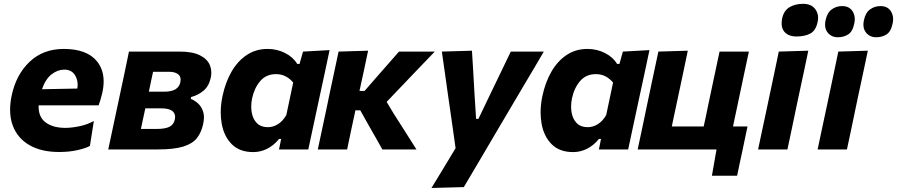

<svg xmlns="http://www.w3.org/2000/svg" viewBox="-20 -762 4574 979"><path d="M281 13Q191 13 130.5 -21.8Q70 -56.5 45.5 -120.5Q31.5 -157.5 31.5 -202.5Q31.5 -235 39 -272.5Q61.5 -381 130.8 -446.8Q200 -512.5 305 -512.5Q422.5 -512.5 474 -450Q508.5 -407.5 508.5 -347Q508.5 -317.5 500.5 -284Q492.5 -251 483 -225H177Q174.5 -167 211.8 -138.5Q249 -110 313.5 -110Q345.5 -110 385.8 -118.5Q426 -127 458.5 -145L438.5 -18Q418.5 -6.5 376.2 3.2Q334 13 281 13ZM308 -407Q274 -407 243 -383Q212 -359 194 -307L374.5 -310.5Q376 -320 376 -329Q376 -357 362.5 -378.5Q345 -407 308 -407Z M532 0Q543.5 -53.5 554 -103.5Q564.5 -153.5 578 -216L588.5 -265.5Q604 -340 615.5 -392.5Q626.5 -445 637.5 -499H895.5Q961.5 -499 999 -480.2Q1036.5 -461.5 1049.5 -431Q1057.5 -412 1057.5 -391Q1057.5 -378.5 1054.5 -365Q1045 -322 1017 -299Q989 -276 955 -267.5L952.5 -258Q971 -251 988.8 -235.5Q1006.5 -220 1015.5 -193.5Q1020 -180.5 1020 -164Q1020 -147.5 1015.5 -128Q1006.5 -86.5 984.2 -58Q962 -29.5 914.8 -14.8Q867.5 0 784.5 0ZM760.5 -396Q755 -371 750 -347.2Q745 -323.5 739 -294.5H816.5Q855 -294.5 875 -307Q895 -319.5 899.5 -342.5Q901 -349.5 901 -356Q901 -372 890 -382Q874 -396 842 -396ZM698.5 -104.5H777.5Q822 -104.5 844 -115.5Q866 -126.5 871.5 -153Q873 -159.5 873 -165.5Q873 -183 860.5 -194.5Q843.5 -209.5 803.5 -209.5H721Q714 -177.5 708.8 -153.2Q703.5 -129 698.5 -104.5Z M1402.5 0Q1404.5 -8 1406 -16L1413.5 -53.5H1403Q1374.5 -19 1341 -2.8Q1307.5 13.5 1271.5 13.5Q1202 13.5 1162 -26.5Q1122 -66.5 1110.5 -131.5Q1105.5 -159.5 1105.5 -189Q1105.5 -229 1114.5 -272Q1129.5 -343 1161 -397.2Q1192.5 -451.5 1238.8 -482Q1285 -512.5 1344.5 -512.5Q1392 -512.5 1433 -492Q1474 -471.5 1495.5 -436H1507.5L1525 -499L1660.5 -506.5Q1647.5 -444.5 1635 -386Q1622.5 -327.5 1609 -266L1557 -23.5Q1554.5 -11.5 1552 0ZM1345.5 -113.5Q1372.5 -113.5 1397.2 -128.8Q1422 -144 1440 -175.5L1475 -341Q1459.5 -360 1437.8 -372Q1416 -384 1387 -384Q1337 -384 1306.8 -348.5Q1276.5 -313 1265.5 -260.5Q1261 -239 1261 -218.5Q1261 -203.5 1263.5 -189Q1269 -155.5 1289.5 -134.5Q1310 -113.5 1345.5 -113.5Z M1600.5 0Q1612 -53.5 1622.5 -103.5Q1633 -153 1646.5 -216L1658 -272Q1673 -342 1684 -394Q1695 -445.5 1706.5 -499L1857 -503.5Q1845.5 -450.5 1835 -399.5Q1824 -348.5 1813 -298.5H1839L1900.5 -369L1957.5 -434L2014.5 -499H2197Q2153.5 -454 2111 -409.5Q2068 -364.5 2024.5 -319L1951.5 -242.5L1987.5 -182.5L2045.5 -91.5Q2074.5 -45.5 2103.5 0H1929.5Q1912.5 -30.5 1895 -61.5Q1877.5 -92 1860.5 -122L1817 -199.5H1792L1789.5 -186.5Q1778.5 -136 1769.2 -92Q1760 -48 1750 0Z M2180 196.5Q2209.5 147.5 2241.5 95.5Q2273 43 2303 -6.5L2290 -98.5Q2283.5 -144.5 2277 -190L2264 -280Q2256.5 -334 2248.5 -390Q2240.5 -445.5 2233 -499L2386.5 -503.5Q2389.5 -449 2393 -397Q2396 -345 2399 -291L2407.5 -156H2419.5L2484 -290.5Q2510 -344 2534.5 -395Q2559 -446 2584.5 -499H2753Q2729.5 -458.5 2707.5 -421.5Q2685 -384 2658.5 -339Q2632 -294 2595 -231.5L2512 -91Q2456 4.5 2416.5 71.2Q2377 138 2345 192Z M3033.5 0Q3035.5 -8 3037 -16L3044.5 -53.5H3034Q3005.5 -19 2972 -2.8Q2938.5 13.5 2902.5 13.5Q2833 13.5 2793 -26.5Q2753 -66.5 2741.5 -131.5Q2736.5 -159.5 2736.5 -189Q2736.5 -229 2745.5 -272Q2760.5 -343 2792 -397.2Q2823.5 -451.5 2869.8 -482Q2916 -512.5 2975.5 -512.5Q3023 -512.5 3064 -492Q3105 -471.5 3126.5 -436H3138.5L3156 -499L3291.5 -506.5Q3278.5 -444.5 3266 -386Q3253.5 -327.5 3240 -266L3188 -23.5Q3185.5 -11.5 3183 0ZM2976.5 -113.5Q3003.5 -113.5 3028.2 -128.8Q3053 -144 3071 -175.5L3106 -341Q3090.5 -360 3068.8 -372Q3047 -384 3018 -384Q2968 -384 2937.8 -348.5Q2907.5 -313 2896.5 -260.5Q2892 -239 2892 -218.5Q2892 -203.5 2894.5 -189Q2900 -155.5 2920.5 -134.5Q2941 -113.5 2976.5 -113.5Z M3610 134 3633.5 0H3231.5Q3242.5 -53.5 3253.5 -103.5Q3264 -153.5 3277 -216L3287.5 -266Q3303.5 -341 3314.5 -393.5Q3325.5 -445.5 3337 -499L3487 -503.5Q3475.5 -449 3464.5 -395.5Q3453 -341.5 3437 -266L3426.5 -216.5Q3420 -187 3415 -163Q3410 -138.5 3405.5 -117H3568Q3573 -138.5 3578 -162.5Q3583 -186.5 3589 -216L3599.5 -266Q3615.5 -341 3626.5 -393.5Q3637.5 -445.5 3649 -499H3798.5Q3787 -445.5 3776 -393.5Q3765 -341 3749 -266L3738.5 -216Q3732 -186.5 3727 -162.5Q3722 -138.5 3717.5 -117H3791.5Q3785 -86 3777.8 -52Q3770.5 -18 3764 14Q3757.5 44 3751 74.2Q3744.5 104.5 3738.5 134Z M3845.5 0Q3857 -53.5 3867.5 -104Q3878 -154 3891.5 -216L3902 -266Q3917.5 -341 3929 -393.5Q3940 -445.5 3951 -499L4101.5 -503.5Q4090 -448.5 4078.8 -395.2Q4067.5 -342 4051 -266L4040.5 -216Q4027.5 -154 4017 -103.5Q4006 -53 3995 0ZM4041.5 -576Q4000 -576 3979.5 -600Q3965.5 -616.5 3965.5 -642.5Q3965.5 -654 3968 -667.5Q3976.5 -707.5 4005.2 -725Q4034 -742.5 4075.5 -742.5Q4117 -742.5 4137 -715.5Q4151.5 -696 4151.5 -671Q4151.5 -661 4149 -650Q4140 -606 4111.8 -591Q4083.5 -576 4041.5 -576Z M4149 0Q4160.5 -53.5 4171 -104Q4181.5 -154 4195 -216L4205.5 -266Q4221 -341 4232.5 -393.5Q4243.5 -445.5 4254.5 -499L4405 -503.5Q4393.5 -448.5 4382.2 -395.2Q4371 -342 4354.5 -266L4344 -216Q4331 -154 4320.5 -103.5Q4309.5 -53 4298.5 0ZM4448 -572Q4415.5 -572 4396.5 -595Q4382.5 -611.5 4382.5 -636.5Q4382.5 -646.5 4385 -658.5Q4393 -697 4416.2 -714Q4439.5 -731 4469.5 -731Q4505.5 -731 4522.5 -705Q4534 -687 4534 -664.5Q4534 -654 4531.5 -642.5Q4523 -600.5 4500 -586.2Q4477 -572 4448 -572ZM4252.5 -572Q4220 -572 4201 -595Q4187 -611.5 4187 -636.5Q4187 -646.5 4189.5 -658.5Q4197.5 -697 4220.8 -714Q4244 -731 4274 -731Q4310 -731 4327 -705Q4338.5 -687 4338.5 -664.5Q4338.5 -654 4336 -642.5Q4327.5 -600.5 4304.5 -586.2Q4281.5 -572 4252.5 -572Z"/></svg>

Font: Heraclito
Style: Bold Italic
Weight: 700
Italic angle: -12°
Designer: Kostas Bartsokas (font) & Cristiano Sobral (main changes)
Foundry: Kostas Bartsokas (font) & Cristiano Sobral (main changes)
Version: Version 1.00;July 8, 2020;FontCreator 13.0.0.2655 64-bit